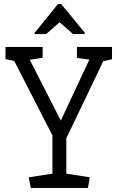

<svg xmlns="http://www.w3.org/2000/svg" viewBox="-20 -921 579 941"><path d="M131 0 121 -52 237 -70V-257L50 -622L7 -631V-691H189V-638L126 -628L278 -330L418 -629L357 -637V-691H529V-631L486 -621L305 -243V-70L420 -52L411 0ZM152 -754 148 -758 264 -901H280L396 -760L393 -754H338L272 -812L206 -754Z"/></svg>

Font: Kreon Light
Style: Regular
Weight: 300
Designer: Julia Petretta
Foundry: Julia Petretta and Eli Heuer
Version: Version 2.002